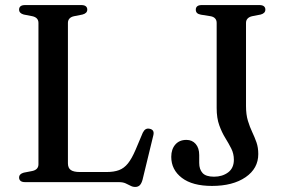

<svg xmlns="http://www.w3.org/2000/svg" viewBox="-20 -720 1122 759"><path d="M306 -662.5 273 -656Q261 -653.5 254.8 -646.8Q248.5 -640 248.5 -629.5V-74.5Q248.5 -56 259.8 -48Q271 -40 295.5 -40H401.5Q430.5 -40 450.5 -47.5Q470.5 -55 485.8 -74Q501 -93 516 -128L544.5 -195.5Q549.5 -205.5 556 -209.2Q562.5 -213 571.5 -211Q581.5 -209 585.2 -202.5Q589 -196 586 -184.5L543.5 -9.5Q539.5 5 532.8 12Q526 19 514.5 19Q504.5 19 495.8 14.2Q487 9.5 476.5 4.8Q466 0 450 0H79.5Q67 0 61.2 -5Q55.5 -10 55.5 -18Q55.5 -32.5 74 -37.5L107.5 -44Q119.5 -46.5 125.8 -53.2Q132 -60 132 -70.5V-629.5Q132 -640 125.8 -646.8Q119.5 -653.5 107.5 -656L74 -662.5Q55.5 -667.5 55.5 -682Q55.5 -690.5 61.2 -695.2Q67 -700 79.5 -700H301Q313.5 -700 319.2 -695.2Q325 -690.5 325 -682Q325 -667.5 306 -662.5ZM1001 -111Q1001 -54 950.8 -19.5Q900.5 15 818 15Q740.5 15 698.8 -17Q657 -49 657 -100Q657 -130 673 -148.5Q689 -167 717 -167Q739.5 -167 753.5 -151Q767.5 -135 767.5 -107V-76Q767.5 -50.5 780.8 -36Q794 -21.5 826 -21.5Q859 -21.5 881.8 -38.5Q904.5 -55.5 904.5 -88.5Q904.5 -112.5 894.2 -132.8Q884 -153 870.5 -174.8Q857 -196.5 846.8 -224.8Q836.5 -253 836.5 -293V-629.5Q836.5 -640.5 830.2 -647.2Q824 -654 812 -656L774 -662Q763.5 -664 758.8 -668.8Q754 -673.5 754 -682Q754 -690.5 759.8 -695.2Q765.5 -700 778 -700H1005Q1017.5 -700 1023.2 -695.2Q1029 -690.5 1029 -682Q1029 -667.5 1010.5 -662.5L977 -656Q965.5 -653.5 959 -646.8Q952.5 -640 952.5 -629.5V-301Q952.5 -267 960 -242.5Q967.5 -218 977 -198Q986.5 -178 993.8 -157.5Q1001 -137 1001 -111Z"/></svg>

Font: Fraunces 16pt
Style: Regular
Weight: 400
Version: Version 1.000;[b76b70a41]